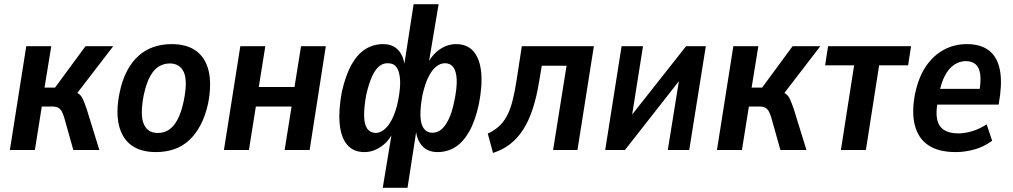

<svg xmlns="http://www.w3.org/2000/svg" viewBox="-20 -714 4821 914"><path d="M27 0 105 -494H224L192 -297H242L387 -494H519L330 -248L317 -282Q344 -276 356 -266.5Q368 -257 375.5 -240Q383 -223 393 -194L453 0H329L286 -153Q280 -173 273.5 -184.5Q267 -196 256.5 -201.5Q246 -207 227 -207H179L146 0Z M722 10Q650 10 605.5 -22.5Q561 -55 546 -118.5Q531 -182 549 -271Q561 -331 584 -375Q607 -419 638.5 -447.5Q670 -476 710 -490Q750 -504 798 -504Q870 -504 914.5 -471Q959 -438 973.5 -375.5Q988 -313 971 -223Q958 -163 935 -119.5Q912 -76 881 -47Q850 -18 810 -4Q770 10 722 10ZM731 -81Q760 -81 783 -95.5Q806 -110 824.5 -143.5Q843 -177 855 -235Q874 -329 855 -370.5Q836 -412 788 -412Q761 -412 737 -398Q713 -384 694.5 -350.5Q676 -317 664 -260Q646 -166 664.5 -123.5Q683 -81 731 -81Z M1046 0 1124 -494H1243L1212 -300H1382L1413 -494H1531L1454 0H1335L1368 -207H1198L1165 0Z M1802 180 1848 -98H1857Q1837 -47 1797.5 -18.5Q1758 10 1715 10Q1662 10 1632.5 -25Q1603 -60 1597 -124.5Q1591 -189 1607 -275Q1625 -356 1653.5 -406.5Q1682 -457 1720 -480.5Q1758 -504 1804 -504Q1850 -504 1876 -475.5Q1902 -447 1907 -397H1903L1949 -694H2068L2018 -396H2009Q2030 -447 2068.5 -475.5Q2107 -504 2151 -504Q2205 -504 2234.5 -469Q2264 -434 2270.5 -371Q2277 -308 2260 -220Q2243 -140 2214 -88.5Q2185 -37 2147 -13.5Q2109 10 2063 10Q2017 10 1990.5 -18.5Q1964 -47 1959 -98H1963L1920 180ZM1769 -81Q1790 -82 1809.5 -97.5Q1829 -113 1846.5 -147Q1864 -181 1875 -234Q1887 -295 1884.5 -334.5Q1882 -374 1868 -393.5Q1854 -413 1827 -413Q1804 -414 1785 -398.5Q1766 -383 1751 -350Q1736 -317 1723 -261Q1712 -198 1713.5 -158.5Q1715 -119 1729 -100.5Q1743 -82 1769 -81ZM2038 -82Q2061 -82 2080 -97Q2099 -112 2115.5 -145.5Q2132 -179 2143 -234Q2156 -297 2154 -336Q2152 -375 2138 -394Q2124 -413 2098 -413Q2077 -413 2057 -397.5Q2037 -382 2020 -348.5Q2003 -315 1991 -261Q1980 -201 1981.5 -161Q1983 -121 1998 -101.5Q2013 -82 2038 -82Z M2327 14 2302 -78Q2332 -92 2354 -111.5Q2376 -131 2392 -160Q2408 -189 2419 -231Q2430 -273 2439 -331L2464 -494H2807L2729 0H2613L2677 -401H2559L2547 -329Q2535 -254 2516 -196Q2497 -138 2470.5 -97Q2444 -56 2409 -28.5Q2374 -1 2327 14Z M2861 0 2939 -494H3041L2980 -110H2943L3246 -494H3340L3261 0H3159L3221 -385H3257L2955 0Z M3393 0 3471 -494H3590L3558 -297H3608L3753 -494H3885L3696 -248L3683 -282Q3710 -276 3722 -266.5Q3734 -257 3741.5 -240Q3749 -223 3759 -194L3819 0H3695L3652 -153Q3646 -173 3639.5 -184.5Q3633 -196 3622.5 -201.5Q3612 -207 3593 -207H3545L3512 0Z M3983 0 4046 -403H3908L3922 -494H4317L4303 -403H4165L4102 0Z M4530 10Q4448 10 4399.5 -22.5Q4351 -55 4335 -117.5Q4319 -180 4336 -268Q4353 -347 4388 -398.5Q4423 -450 4473 -477Q4523 -504 4583 -504Q4644 -504 4682.5 -477.5Q4721 -451 4736 -397.5Q4751 -344 4741 -262L4734 -216H4426L4437 -291H4659L4641 -273Q4651 -330 4646 -362Q4641 -394 4623.5 -408.5Q4606 -423 4578 -423Q4548 -423 4522 -405.5Q4496 -388 4477.5 -352.5Q4459 -317 4449 -261L4444 -231Q4434 -178 4441.5 -144.5Q4449 -111 4474.5 -95Q4500 -79 4542 -79Q4574 -79 4609.5 -90Q4645 -101 4677 -122L4703 -44Q4662 -14 4617 -2Q4572 10 4530 10Z"/></svg>

Font: Nunito Sans 10pt Condensed
Style: Bold Italic
Weight: 700
Width: 3
Italic angle: -9°
Designer: Vernon Adams
Foundry: Vernon Adams
Version: Version 3.101;gftools[0.9.27]